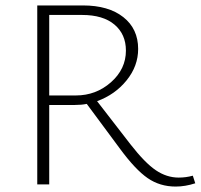

<svg xmlns="http://www.w3.org/2000/svg" viewBox="-20 -678 738 706"><path d="M689 -32 698 -4Q661 8 626 8Q568 8 523 -23Q478 -54 422 -130L299 -296Q280 -292 255 -292H161V0H117V-658H285Q379 -658 433.5 -615Q488 -572 488 -498Q488 -435 445.5 -382.5Q403 -330 337 -306L460 -147Q513 -79 553 -52Q593 -25 637 -25Q664 -25 689 -32ZM161 -327H259Q333 -327 388 -375.5Q443 -424 443 -492Q443 -552 401 -587.5Q359 -623 282 -623H161Z"/></svg>

Font: EauTestInfant Light
Style: Regular
Weight: 300
Designer: Christian Thalmann (Catharsis Fonts)
Version: Version 0.001;PS 000.001;hotconv 1.0.88;makeotf.lib2.5.64775